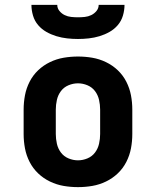

<svg xmlns="http://www.w3.org/2000/svg" viewBox="-20 -760 640 788"><path d="M300 8Q270 8 241 3Q212 -2 185 -15Q158 -28 136.5 -48.5Q115 -69 101.5 -95.5Q88 -122 82.5 -151Q77 -180 77 -210V-310Q77 -340 82.5 -369Q88 -398 101.5 -424.5Q115 -451 136.5 -471.5Q158 -492 185 -505Q212 -518 241 -523Q270 -528 300 -528Q330 -528 359 -523Q388 -518 415 -505Q442 -492 463.5 -471.5Q485 -451 498.5 -424.5Q512 -398 517.5 -369Q523 -340 523 -310V-210Q523 -180 517.5 -151Q512 -122 498.5 -95.5Q485 -69 463.5 -48.5Q442 -28 415 -15Q388 -2 359 3Q330 8 300 8ZM300 -102Q320 -102 339 -110Q358 -118 370 -134Q382 -150 386.5 -170Q391 -190 391 -210V-310Q391 -330 386.5 -350Q382 -370 370 -386Q358 -402 339 -410Q320 -418 300 -418Q280 -418 261 -410Q242 -402 230 -386Q218 -370 213.5 -350Q209 -330 209 -310V-210Q209 -190 213.5 -170Q218 -150 230 -134Q242 -118 261 -110Q280 -102 300 -102ZM300 -600Q278 -600 255.5 -602.5Q233 -605 211.5 -611.5Q190 -618 170.5 -629Q151 -640 136.5 -657Q122 -674 115.5 -696Q109 -718 109 -740H215Q215 -726 224 -715Q233 -704 245.5 -698Q258 -692 272 -690.5Q286 -689 300 -689Q314 -689 328 -690.5Q342 -692 354.5 -698Q367 -704 376 -715Q385 -726 385 -740H491Q491 -718 484.5 -696Q478 -674 463.5 -657Q449 -640 429.5 -629Q410 -618 388.5 -611.5Q367 -605 344.5 -602.5Q322 -600 300 -600Z"/></svg>

Font: Iosevka HT Extrabold Extended
Style: Regular
Weight: 800
Width: 7
Monospace: yes
Designer: Belleve Invis
Foundry: Belleve Invis
Version: Version 32.3.0; ttfautohint (v1.8.4)